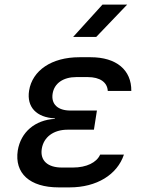

<svg xmlns="http://www.w3.org/2000/svg" viewBox="-20 -805 640 832"><path d="M297 -645H397L531 -785H424ZM282 7C399 7 488 -48 517 -135H414C399 -101 355 -79 296 -79H248C187 -79 153 -109 161 -160C169 -211 212 -243 273 -243H387L400 -326H285C230 -326 201 -354 208 -399C215 -444 254 -471 311 -471H360C414 -471 445 -448 447 -411H549C550 -502 484 -557 373 -557H324C204 -557 120 -500 106 -412C95 -341 138 -296 218 -292V-290C131 -285 70 -232 57 -153C42 -54 109 7 234 7Z"/></svg>

Font: JetBrains Mono Medium
Style: Italic
Weight: 436
Italic angle: -9°
Monospace: yes
Designer: Philipp Nurullin, Konstantin Bulenkov
Foundry: JetBrains
Version: Version 2.305